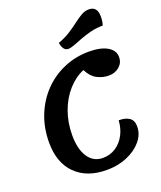

<svg xmlns="http://www.w3.org/2000/svg" viewBox="-177 -1091 1032 1228"><g transform="rotate(-20 339.0 -477.5)"><path d="M336 25Q201 25 124 -51.5Q47 -128 47 -265Q47 -365 80.5 -449Q114 -533 173.5 -595Q233 -657 313 -691.5Q393 -726 485 -726Q564 -726 609.5 -699.5Q655 -673 655 -627Q655 -589 626 -563.5Q597 -538 554 -538Q512 -538 474 -558Q436 -578 412 -627Q352 -602 304 -548Q256 -494 229 -419.5Q202 -345 202 -259Q202 -164 238 -110Q274 -56 338 -56Q388 -56 426.5 -81.5Q465 -107 488 -150.5Q511 -194 514 -248Q560 -248 586 -230Q612 -212 612 -171Q612 -117 574.5 -72.5Q537 -28 474.5 -1.5Q412 25 336 25ZM367 -787Q351 -787 339.5 -801.5Q328 -816 324 -844Q371 -861 406 -883.5Q441 -906 469.5 -928Q498 -950 523.5 -965Q549 -980 577 -980Q634 -980 634 -911Q634 -895 632 -880Q630 -865 625 -852Q580 -852 541 -842Q502 -832 469.5 -819.5Q437 -807 411.5 -797Q386 -787 367 -787Z"/></g></svg>

Font: Lemonada Medium
Style: Regular
Weight: 500
Designer: Mohamed Gaber (Arabic), Eduardo Tunni (Latin)
Foundry: Kief Type Foundry
Version: Version 4.004; ttfautohint (v1.8.2)